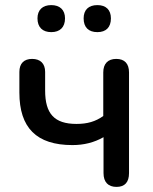

<svg xmlns="http://www.w3.org/2000/svg" viewBox="-20 -726 602 753"><path d="M362 -600C396 -600 415 -619 415 -654C415 -687 396 -706 362 -706C327 -706 308 -687 308 -654C308 -619 327 -600 362 -600ZM181 -600C215 -600 235 -619 235 -654C235 -687 215 -706 181 -706C147 -706 127 -687 127 -654C127 -619 147 -600 181 -600ZM437 7C470 7 486 -12 486 -47V-442C486 -476 469 -495 436 -495C403 -495 385 -476 385 -442V-271C354 -249 322 -240 280 -240C193 -240 157 -280 157 -371V-444C157 -477 138 -495 106 -495C74 -495 56 -477 56 -444V-363C56 -225 123 -157 264 -157C309 -157 349 -167 386 -188V-47C386 -12 404 7 437 7Z"/></svg>

Font: Nunito SemiBold
Style: Regular
Weight: 600
Designer: Vernon Adams
Foundry: Vernon Adams
Version: Version 3.602